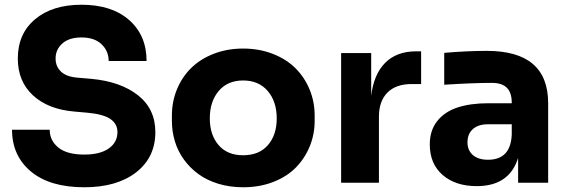

<svg xmlns="http://www.w3.org/2000/svg" viewBox="-20 -772 2398 811"><path d="M335.9 19Q190.4 19 110.6 -47.6Q30.8 -114.3 30.8 -224.1H189.9Q189.9 -178.7 226.3 -148.9Q262.7 -119.1 335.9 -119.1Q402.8 -119.1 439.5 -145Q476.1 -170.9 476.1 -213.9Q476.1 -249.5 445.6 -269.8Q415 -290 349.1 -295.9L293.9 -300.8Q183.6 -310.1 119.4 -369.1Q55.2 -428.2 55.2 -524.9Q55.2 -629.4 128.2 -690.7Q201.2 -752 324.2 -752Q452.1 -752 525.6 -687.3Q599.1 -622.6 599.1 -514.2H439Q439 -556.6 408.9 -585.2Q378.9 -613.8 324.2 -613.8Q272 -613.8 243.4 -588.4Q214.8 -563 214.8 -524.9Q214.8 -491.2 238 -469.2Q261.2 -447.3 309.1 -443.8L365.2 -439Q488.8 -427.7 562.5 -369.9Q636.2 -312 636.2 -213.9Q636.2 -107.4 555.2 -44.2Q474.1 19 335.9 19Z M1006.8 19Q950.7 19 902.1 4.2Q853.5 -10.7 817.9 -36.9Q782.2 -63 756.8 -98.1Q731.4 -133.3 718.8 -174.8Q706.1 -216.3 706.1 -261.2V-284.2Q706.1 -342.3 727.1 -393.8Q748 -445.3 786.4 -483.6Q824.7 -522 881.8 -544.4Q939 -566.9 1006.8 -566.9Q1075.2 -566.9 1132.6 -544.4Q1189.9 -522 1228.3 -483.6Q1266.6 -445.3 1287.8 -393.8Q1309.1 -342.3 1309.1 -284.2V-261.2Q1309.1 -205.1 1288.6 -154.5Q1268.1 -104 1230.5 -65.2Q1192.9 -26.4 1135 -3.7Q1077.1 19 1006.8 19ZM1006.8 -116.2Q1074.7 -116.2 1111.8 -159.2Q1148.9 -202.1 1148.9 -272Q1148.9 -343.3 1110.8 -387.7Q1072.8 -432.1 1006.8 -432.1Q941.4 -432.1 903.8 -387.7Q866.2 -343.3 866.2 -272Q866.2 -202.6 903.1 -159.4Q939.9 -116.2 1006.8 -116.2Z M1580.6 0H1420.9V-547.9H1547.9V-367.2Q1558.6 -458 1606.9 -506.6Q1655.3 -555.2 1737.8 -555.2H1758.8V-417H1718.8Q1652.3 -417 1616.5 -380.9Q1580.6 -344.7 1580.6 -278.8Z M1993.7 14.2Q1903.8 14.2 1849.6 -33Q1795.4 -80.1 1795.4 -162.1Q1795.4 -221.2 1826.9 -260.7Q1858.4 -300.3 1912.8 -318.1Q1967.3 -335.9 2042.5 -335.9H2141.6V-337.9Q2141.6 -380.4 2121.1 -401.1Q2100.6 -421.9 2057.6 -421.9Q1978.5 -421.9 1856.4 -414.1V-548.8Q1954.1 -557.1 2036.6 -557.1Q2295.4 -557.1 2295.4 -335.9V0H2168.5V-105Q2131.3 14.2 1993.7 14.2ZM2041.5 -97.2Q2136.7 -97.2 2141.6 -203.1V-247.1H2041.5Q2000 -247.1 1977.3 -226.6Q1954.6 -206.1 1954.6 -170.9Q1954.6 -137.2 1977.3 -117.2Q2000 -97.2 2041.5 -97.2Z"/></svg>

Font: Sora
Style: Bold
Weight: 700
Designer: Jonathan Barnbrook, Julián Moncada
Foundry: Barnbrook Fonts
Version: Version 2.000